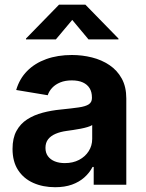

<svg xmlns="http://www.w3.org/2000/svg" viewBox="-20 -787 621 818"><path d="M215 10.6Q162.9 10.6 121.7 -7.8Q80.6 -26.1 57 -62.4Q33.4 -98.7 33.4 -152.6Q33.4 -198.5 50.1 -229.1Q66.8 -259.7 95.8 -278.4Q124.9 -297.1 161.8 -306.8Q198.7 -316.6 239.2 -320.4Q286.5 -325.2 315.5 -329.4Q344.6 -333.6 358.1 -342.5Q371.7 -351.5 371.7 -369.2V-371.6Q371.7 -394.9 361.8 -411.1Q351.8 -427.3 332.8 -435.9Q313.7 -444.5 285.9 -444.5Q257.9 -444.5 237 -436Q216 -427.4 202.6 -413.2Q189.2 -399 183.3 -381.3L49 -403.6Q62.9 -451.3 95.6 -484.5Q128.4 -517.7 177 -535.2Q225.7 -552.7 286.4 -552.7Q330.3 -552.7 371.8 -542.3Q413.3 -531.9 446.3 -509.7Q479.3 -487.6 498.7 -452.4Q518.1 -417.2 518.1 -367.5V0H379.2V-75.8H374.4Q361.2 -50.4 339.2 -31Q317.3 -11.5 286.4 -0.4Q255.5 10.6 215 10.6ZM256.2 -92.1Q290.8 -92.1 317 -105.9Q343.1 -119.6 357.9 -143Q372.8 -166.4 372.8 -195.2V-254.2Q366.1 -249.7 353 -245.8Q340 -241.8 323.9 -238.7Q307.8 -235.6 292.1 -233.3Q276.5 -231 264.3 -229.3Q237.3 -225.7 216.8 -216.9Q196.4 -208.2 185 -193.6Q173.7 -179 173.7 -156.9Q173.7 -135.7 184.4 -121.3Q195.1 -106.9 213.6 -99.5Q232.2 -92.1 256.2 -92.1ZM218 -619.1H90.7V-622.7L231.5 -767.1H343.8L484.8 -622.7V-619.1H357.1L287.8 -702.2Z"/></svg>

Font: Inter Variable LoSnoCo
Style: Regular
Weight: 400
Designer: Rasmus Andersson
Foundry: rsms
Version: Version 4.000;git-a52131595; featfreeze: case,dlig,ss01,ss02